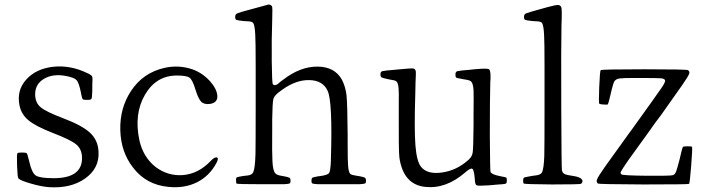

<svg xmlns="http://www.w3.org/2000/svg" viewBox="-20 -806 3080 840"><path d="M411.1 -141.6Q409.2 -192.4 374 -225.1Q338.9 -257.8 252.9 -290Q180.7 -317.4 157.2 -337.4Q133.8 -357.4 133.8 -393.6Q133.8 -438.5 172.9 -461.4Q211.9 -484.4 268.6 -473.6Q304.7 -466.8 314.9 -455.6Q325.2 -444.3 334 -401.4Q334 -399.4 335 -395.5Q338.9 -376 341.3 -372.6Q343.8 -369.1 355.5 -369.1Q358.4 -369.1 360.4 -369.1Q362.3 -369.1 364.3 -369.1Q377.9 -369.1 380.4 -374Q382.8 -378.9 383.8 -410.2Q383.8 -418 383.8 -422.4Q383.8 -426.8 383.8 -434.6Q385.7 -464.8 383.3 -470.7Q380.9 -476.6 368.2 -483.4Q365.2 -484.4 363.3 -485.4Q288.1 -522.5 210.9 -513.7Q137.7 -504.9 95.7 -459Q51.8 -411.1 65.4 -344.7Q73.2 -305.7 104.5 -279.8Q135.7 -253.9 208 -225.6Q290 -194.3 314.5 -173.3Q338.9 -152.3 338.9 -114.3Q338.9 -26.4 214.8 -26.4Q154.3 -26.4 136.7 -38.1Q119.1 -49.8 108.4 -97.7Q99.6 -134.8 96.7 -135.7Q92.8 -138.7 76.2 -138.7Q58.6 -138.7 56.6 -135.7Q52.7 -132.8 54.7 -80.6Q56.6 -28.3 60.5 -25.4Q70.3 -15.6 115.2 -2.9Q158.2 9.8 192.4 12.7Q289.1 19.5 352.1 -24.9Q415 -69.3 411.1 -141.6Z M926.8 -92.8Q938.5 -114.3 928.7 -117.2Q918.9 -120.1 900.4 -100.6Q848.6 -45.9 780.3 -40Q714.8 -35.2 661.1 -75.2Q606.4 -118.2 589.8 -192.4Q565.4 -307.6 614.3 -391.6Q663.1 -475.6 753.9 -475.6Q796.9 -475.6 809.6 -465.8Q822.3 -456.1 835 -414.6Q847.7 -373 860.8 -360.4Q874 -347.7 900.4 -351.6Q933.6 -357.4 930.7 -388.7Q927.7 -418.9 897.5 -452.1Q865.2 -487.3 821.3 -502.9Q762.7 -522.5 703.1 -509.8Q606.4 -489.3 552.7 -407.2Q503.9 -333 506.3 -236.8Q508.8 -140.6 562.5 -72.3Q620.1 2.9 717.8 11.7Q788.1 18.6 842.3 -8.8Q896.5 -36.1 926.8 -92.8Z M1221.7 0Q1242.2 -1 1248 -3.9Q1251 -5.9 1251 -12.7Q1251 -14.6 1251 -15.6Q1251 -25.4 1246.6 -28.3Q1242.2 -31.2 1220.7 -35.2Q1218.8 -35.2 1214.8 -36.1Q1189.5 -40 1183.6 -48.8Q1173.8 -60.5 1171.9 -101.6Q1169.9 -130.9 1170.9 -240.2Q1170.9 -255.9 1170.9 -264.6Q1170.9 -271.5 1170.9 -285.2Q1171.9 -358.4 1176.3 -374Q1180.7 -389.6 1209 -409.2Q1213.9 -412.1 1215.8 -414.1Q1275.4 -457 1334 -455.6Q1392.6 -454.1 1413.1 -409.2Q1435.5 -363.3 1427.7 -109.4Q1427.7 -106.4 1427.7 -102.5Q1425.8 -56.6 1419.4 -48.3Q1413.1 -40 1377.9 -35.2H1375Q1351.6 -31.2 1347.2 -28.8Q1342.8 -26.4 1342.8 -15.6Q1342.8 -14.6 1342.8 -12.7Q1342.8 -5.9 1345.7 -3.9Q1351.6 -1 1372.1 0Q1386.7 0 1441.4 0Q1455.1 0 1461.9 0Q1468.8 0 1482.4 0Q1537.1 0 1551.8 0Q1572.3 -1 1578.1 -3.9Q1581.1 -5.9 1581.1 -12.7Q1581.1 -14.6 1581.1 -15.6Q1581.1 -25.4 1576.7 -28.3Q1572.3 -31.2 1552.7 -35.2Q1547.9 -36.1 1540 -37.1Q1518.6 -40 1512.7 -44.9Q1504.9 -52.7 1502.9 -81.1Q1501 -100.6 1501 -173.8Q1501 -200.2 1501 -214.8Q1500 -351.6 1496.1 -388.2Q1492.2 -424.8 1476.6 -456.1Q1445.3 -513.7 1370.1 -514.6Q1294.9 -515.6 1219.7 -458Q1215.8 -455.1 1209 -450.2Q1198.2 -441.4 1195.3 -438.5Q1180.7 -428.7 1173.8 -437.5Q1169.9 -441.4 1168.9 -539.1Q1168 -636.7 1170.9 -717.8Q1172.9 -775.4 1169.9 -778.3Q1168.9 -781.2 1163.1 -784.2Q1157.2 -787.1 1154.3 -786.1Q1152.3 -786.1 1083 -766.6Q1027.3 -752 1018.1 -747.6Q1008.8 -743.2 1008.8 -732.4Q1008.8 -721.7 1013.7 -719.2Q1018.6 -716.8 1045.9 -713.9Q1051.8 -712.9 1062.5 -712.9Q1082 -712.9 1087.9 -705.1Q1094.7 -695.3 1096.7 -654.3Q1098.6 -625 1098.6 -515.6Q1098.6 -460.9 1098.6 -427.7Q1098.6 -396.5 1098.6 -342.8Q1098.6 -175.8 1097.7 -130.9Q1095.7 -68.4 1087.9 -52.7Q1083 -41 1063.5 -38.1Q1056.6 -38.1 1053.2 -37.1Q1049.8 -36.1 1043.9 -36.1Q1020.5 -32.2 1016.6 -30.3Q1012.7 -28.3 1012.7 -21.5Q1012.7 -18.6 1012.7 -17.6Q1012.7 -6.8 1014.6 -2.9Q1016.6 0 1130.9 0Q1137.7 0 1151.4 0Q1207 0 1221.7 0Z M2016.6 -52.7Q2039.1 -72.3 2046.4 -67.4Q2053.7 -62.5 2056.6 -29.3Q2056.6 -25.4 2057.6 -17.6Q2058.6 2 2065.9 4.9Q2073.2 7.8 2117.2 4.9Q2132.8 3.9 2141.6 2.9Q2144.5 2.9 2149.4 2Q2185.5 0 2191.4 -2Q2197.3 -3.9 2197.3 -14.6V-17.6V-19.5Q2197.3 -27.3 2194.3 -29.3Q2191.4 -31.2 2172.9 -34.2Q2169.9 -35.2 2168.9 -35.2Q2131.8 -42 2126 -53.7Q2124 -59.6 2123 -213.9Q2123 -368.2 2125 -446.3Q2125 -452.1 2126 -461.9Q2127 -498 2119.6 -502.9Q2112.3 -507.8 2067.4 -503.9Q2053.7 -502.9 2045.9 -502Q2043 -502 2038.1 -501Q1989.3 -497.1 1981 -494.6Q1972.7 -492.2 1972.7 -481.4V-478.5V-477.5Q1972.7 -468.8 1976.1 -466.3Q1979.5 -463.9 2000 -460.9Q2002.9 -460 2003.9 -460Q2007.8 -459 2015.6 -458Q2037.1 -455.1 2042 -448.2Q2049.8 -440.4 2051.8 -411.1Q2052.7 -390.6 2051.8 -313.5Q2051.8 -290 2051.8 -276.4Q2051.8 -270.5 2051.8 -258.8Q2050.8 -159.2 2048.3 -140.6Q2045.9 -122.1 2033.2 -110.4Q2031.2 -107.4 2029.3 -106.4Q1978.5 -60.5 1913.6 -51.3Q1848.6 -42 1821.3 -77.1Q1802.7 -101.6 1797.4 -170.9Q1792 -240.2 1796.9 -396.5Q1797.9 -416 1797.9 -443.4Q1799.8 -484.4 1799.3 -491.7Q1798.8 -499 1794.9 -502.9Q1791 -506.8 1782.2 -506.8Q1772.5 -506.8 1719.7 -502Q1715.8 -502 1710 -501Q1661.1 -497.1 1652.8 -494.6Q1644.5 -492.2 1644.5 -482.4V-480.5Q1644.5 -470.7 1648.9 -467.8Q1653.3 -464.8 1675.8 -460Q1679.7 -459 1685.5 -458Q1708 -455.1 1713.9 -450.2Q1721.7 -443.4 1723.6 -421.9Q1725.6 -406.2 1724.6 -348.6Q1724.6 -331.1 1724.6 -321.3Q1723.6 -141.6 1727.5 -115.2Q1745.1 2 1840.8 11.7Q1931.6 21.5 2016.6 -52.7Z M2522.5 -2Q2533.2 -12.7 2524.9 -22Q2516.6 -31.2 2493.2 -35.2Q2460.9 -40 2451.7 -43.9Q2442.4 -47.9 2438.5 -59.6Q2436.5 -67.4 2435.5 -338.9Q2434.6 -612.3 2436.5 -697.3Q2436.5 -707 2437.5 -723.6Q2438.5 -761.7 2436.5 -771.5Q2433.6 -784.2 2419.9 -784.2Q2410.2 -784.2 2374 -774.4Q2358.4 -769.5 2349.6 -767.6Q2345.7 -766.6 2338.9 -764.6Q2289.1 -751 2280.8 -747.1Q2272.5 -743.2 2272.5 -732.4Q2272.5 -721.7 2277.3 -719.2Q2282.2 -716.8 2309.6 -713.9Q2315.4 -712.9 2326.2 -712.9Q2345.7 -712.9 2351.6 -705.1Q2358.4 -694.3 2360.4 -653.3Q2362.3 -624 2362.3 -513.7Q2362.3 -458 2362.3 -424.8Q2362.3 -388.7 2362.3 -326.2Q2362.3 -168 2361.3 -125Q2359.4 -66.4 2350.6 -50.8Q2343.8 -40 2320.3 -38.1Q2311.5 -37.1 2305.7 -36.1Q2272.5 -30.3 2271.5 -28.3Q2268.6 -24.4 2268.6 -15.1Q2268.6 -5.9 2271.5 -2.9Q2274.4 0 2396.5 1Q2518.6 1 2522.5 -2Z M3007.8 -163.1Q3006.8 -166 2988.3 -166Q2970.7 -166 2967.8 -163.1Q2964.8 -160.2 2953.1 -108.4Q2942.4 -67.4 2938 -55.7Q2933.6 -43.9 2925.3 -40Q2917 -36.1 2811 -37.1Q2705.1 -38.1 2699.2 -43L2698.2 -43.9Q2693.4 -46.9 2696.3 -54.7Q2702.1 -66.4 2728.5 -104.5Q2748 -131.8 2822.3 -234.4Q2837.9 -256.8 2846.7 -269Q2855.5 -281.2 2872.1 -302.7Q2945.3 -405.3 2963.9 -432.6Q2991.2 -471.7 2995.1 -483.4Q2998 -491.2 2992.2 -497.1L2990.2 -499Q2986.3 -502.9 2798.8 -502.9Q2611.3 -502.9 2607.9 -499Q2604.5 -495.1 2601.6 -424.8Q2598.6 -354.5 2602.1 -352.1Q2605.5 -349.6 2621.6 -348.6Q2637.7 -347.7 2639.6 -349.6Q2642.6 -355.5 2652.3 -397.5Q2654.3 -403.3 2656.2 -414.1Q2663.1 -442.4 2668 -450.2Q2674.8 -460.9 2692.4 -462.9Q2706.1 -464.8 2752 -464.8Q2769.5 -464.8 2780.3 -464.8Q2858.4 -464.8 2872.6 -463.4Q2886.7 -461.9 2889.6 -455.1Q2892.6 -448.2 2873 -419.9Q2852.5 -389.6 2739.3 -232.4Q2738.3 -230.5 2735.4 -227.5Q2650.4 -110.4 2627.9 -78.1Q2596.7 -34.2 2591.8 -20.5Q2587.9 -10.7 2595.7 -2.9Q2598.6 0 2794.9 1Q2991.2 1 2994.6 -1.5Q2998 -3.9 3003.9 -80.6Q3009.8 -157.2 3007.8 -163.1Z"/></svg>

Font: Bpmf GenWan Min R
Style: R
Weight: 400
Foundry: But Ko
Version: Version 1.320